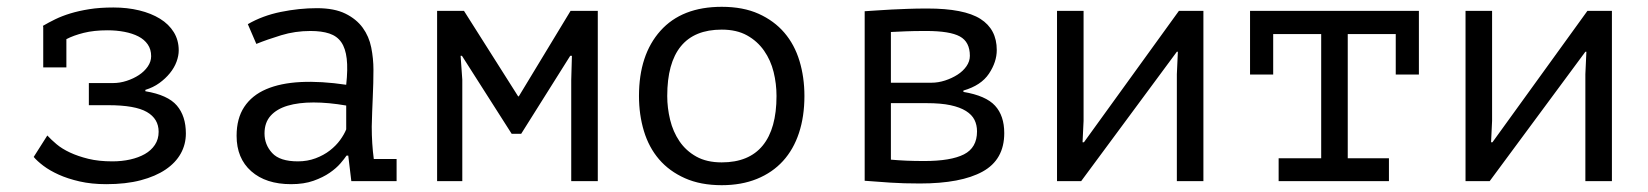

<svg xmlns="http://www.w3.org/2000/svg" viewBox="-20 -532 4840 564"><path d="M107 -453 106 -456Q123 -466 142.5 -475.5Q162 -485 186.5 -492.5Q211 -500 242 -505Q273 -510 313 -510Q354 -510 389 -501.5Q424 -493 450 -477Q476 -461 490.5 -437.5Q505 -414 505 -384Q505 -368 498.5 -350.5Q492 -333 479 -317Q466 -301 448 -288Q430 -275 407 -268V-264Q473 -253 499.5 -222Q526 -191 526 -140Q526 -108 511 -81Q496 -54 466.5 -34Q437 -14 393.5 -2.5Q350 9 292 9Q249 9 214 1Q179 -7 152.5 -19Q126 -31 107.5 -45Q89 -59 79 -71L119 -134Q130 -122 146 -108.5Q162 -95 185.5 -84Q209 -73 239.5 -65.5Q270 -58 310 -58Q338 -58 362.5 -63.5Q387 -69 405.5 -79.5Q424 -90 435 -106.5Q446 -123 446 -145Q446 -183 411.5 -203Q377 -223 298 -223H241V-288H312Q332 -288 352 -294.5Q372 -301 388 -311.5Q404 -322 414 -336.5Q424 -351 424 -367Q424 -387 414 -401.5Q404 -416 386.5 -425Q369 -434 345.5 -438.5Q322 -443 296 -443Q256 -443 226 -435.5Q196 -428 175 -417V-334H107Z M708 -461Q751 -486 805 -497Q859 -508 911 -508Q962 -508 994.5 -492Q1027 -476 1045.5 -450.5Q1064 -425 1070.5 -392.5Q1077 -360 1077 -327Q1077 -289 1075 -246Q1073 -203 1072 -160Q1072 -110 1078 -65H1145V0H1012L1003 -75H998Q992 -66 980 -52Q968 -38 948.5 -24.5Q929 -11 901 -1Q873 9 835 9Q761 9 718 -29Q675 -67 675 -133Q675 -184 697.5 -218Q720 -252 762 -270Q804 -288 863.5 -291Q923 -294 997 -283Q1002 -329 998.5 -359.5Q995 -390 982.5 -408Q970 -426 947.5 -433.5Q925 -441 892 -441Q847 -441 806 -428.5Q765 -416 733 -403ZM855 -58Q883 -58 907 -67Q931 -76 949 -90Q967 -104 979 -120.5Q991 -137 997 -152V-222Q945 -231 901 -231Q857 -231 825 -221.5Q793 -212 775 -192Q757 -172 757 -140Q757 -107 779.5 -82.5Q802 -58 855 -58Z M1658 -297 1660 -368H1655L1511 -139H1483L1337 -368H1333L1338 -298V0H1264V-500H1343L1502 -249H1504L1656 -500H1736V0H1658Z M1857 -250Q1857 -371 1920 -441.5Q1983 -512 2100 -512Q2163 -512 2208.5 -491.5Q2254 -471 2284 -436Q2314 -401 2328.5 -353Q2343 -305 2343 -250Q2343 -190 2327 -141.5Q2311 -93 2280 -59Q2249 -25 2203.5 -6.5Q2158 12 2100 12Q2038 12 1992 -8.5Q1946 -29 1916 -64Q1886 -99 1871.5 -147Q1857 -195 1857 -250ZM1940 -250Q1940 -215 1948.5 -180Q1957 -145 1976 -117Q1995 -89 2025.5 -72Q2056 -55 2100 -55Q2180 -55 2220.5 -104.5Q2261 -154 2261 -250Q2261 -286 2252.5 -320.5Q2244 -355 2224.5 -383Q2205 -411 2174.5 -428Q2144 -445 2100 -445Q2020 -445 1980 -396Q1940 -347 1940 -250Z M2520 -499Q2539 -500 2558 -501.5Q2577 -503 2599 -504Q2621 -505 2646.5 -506Q2672 -507 2704 -507Q2812 -507 2860 -476.5Q2908 -446 2908 -385Q2908 -350 2885 -315.5Q2862 -281 2810 -266V-262Q2876 -251 2903 -221.5Q2930 -192 2930 -141Q2930 -63 2866.5 -28Q2803 7 2682 7Q2634 7 2596 4.5Q2558 2 2520 -1ZM2597 -63Q2620 -61 2643 -60Q2666 -59 2695 -59Q2773 -59 2811.5 -78.5Q2850 -98 2850 -146Q2850 -165 2842.5 -180Q2835 -195 2817.5 -206Q2800 -217 2772 -223Q2744 -229 2702 -229H2597ZM2716 -289Q2736 -289 2756 -295.5Q2776 -302 2792.5 -312.5Q2809 -323 2819 -337.5Q2829 -352 2829 -368Q2829 -409 2799.5 -425Q2770 -441 2701 -441Q2663 -441 2640.5 -440Q2618 -439 2597 -438V-289Z M3437 -314 3440 -380H3437L3156 0H3085V-500H3163V-177L3160 -114H3164L3443 -500H3515V0H3437Z M3652 -500H4148V-313H4080V-432H3939V-67H4060V0H3736V-67H3861V-432H3720V-313H3652Z M4637 -314 4640 -380H4637L4356 0H4285V-500H4363V-177L4360 -114H4364L4643 -500H4715V0H4637Z"/></svg>

Font: PT Mono
Style: Regular
Weight: 400
Monospace: yes
Designer: A.Korolkova, I.Chaeva
Foundry: ParaType Ltd
Version: Version 1.001W OFL